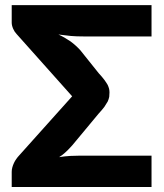

<svg xmlns="http://www.w3.org/2000/svg" viewBox="-20 -749 656 769"><path d="M586.9 -603H317.9Q285.2 -603 263.2 -605Q237.8 -607.4 213.9 -610.8Q236.8 -600.6 262.7 -583Q283.2 -567.9 301.3 -548.3L375.5 -455.6Q389.2 -440.9 397.9 -429.2Q406.7 -417 411.1 -409.2Q415 -400.9 417 -393.1Q418.5 -385.7 418.5 -378.4Q418.5 -372.1 417.5 -361.3Q415.5 -351.6 411.6 -342.8Q406.2 -333 397.9 -320.8Q388.2 -308.1 375 -293.9L269.5 -167Q250 -145.5 240.7 -137.7Q229.5 -127.4 216.8 -119.6Q237.3 -123 260.7 -124.5Q288.1 -125.5 297.4 -125.5H586.9V0H26.9V-61Q26.9 -77.1 36.1 -96.7Q43.5 -112.3 57.6 -127.4L269 -363.3L46.4 -612.8Q37.6 -622.1 32.7 -633.8Q26.9 -647 26.9 -658.7V-728.5H586.9Z"/></svg>

Font: Lato-ExtraBold
Style: Regular
Weight: 500
Designer: Lukasz Dziedzic with Adam Twardoch and Botio Nikoltchev
Foundry: tyPoland Lukasz Dziedzic
Version: ""